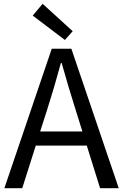

<svg xmlns="http://www.w3.org/2000/svg" viewBox="-20 -989 647 1009"><path d="M321 -779 152 -907 204 -969 362 -825ZM413 -298 378 -410Q339 -533 304 -658H300Q266 -532 227 -410L191 -298ZM604 0H506L436 -224H168L97 0H3L252 -733H355Z"/></svg>

Font: Source Han Sans & Saira Hybrid
Style: Regular
Weight: 400
Designer: Ryoko NISHIZUKA 西塚涼子 (kana & ideographs); Paul D. Hunt (Latin, Greek & Cyrillic); Wenlong ZHANG 张文龙 (bopomofo); Sandoll 
Foundry: Adobe Systems Incorporated
Version: Version 1.00;August 2, 2021;FontCreator 13.0.0.2675 64-bit